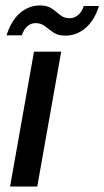

<svg xmlns="http://www.w3.org/2000/svg" viewBox="-20 -686 384 706"><path d="M17 0 105 -496H205L117 0ZM4 -556Q22 -612 54.5 -639Q87 -666 127 -666Q154 -666 170.5 -654.5Q187 -643 201 -631Q215 -619 237 -619Q253 -619 267 -630.5Q281 -642 288 -664H344Q327 -610 294 -582.5Q261 -555 221 -555Q193 -555 176.5 -566.5Q160 -578 145.5 -589.5Q131 -601 111 -601Q94 -601 81 -590Q68 -579 60 -556Z"/></svg>

Font: DM Sans 28pt Medium
Style: Italic
Weight: 500
Italic angle: -10°
Version: Version 4.004;gftools[0.9.30]